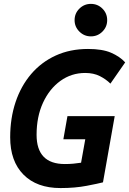

<svg xmlns="http://www.w3.org/2000/svg" viewBox="-20 -954 662 984"><path d="M290 9.8Q168.5 9.8 100.3 -59.1Q32.2 -127.9 32.2 -250.5Q32.2 -348.1 59.8 -430.7Q87.4 -513.2 139.6 -574.5Q191.9 -635.7 265.6 -669.4Q339.4 -703.1 431.2 -703.1Q504.4 -703.1 549.1 -683.8Q593.8 -664.6 621.6 -634.3L545.9 -525.4Q522.9 -548.3 491.2 -564.2Q459.5 -580.1 416.5 -580.1Q346.2 -580.1 289.8 -539.6Q233.4 -499 200.4 -427.5Q167.5 -356 167.5 -263.2Q167.5 -113.3 312.5 -113.3Q335 -113.3 356 -115.2Q377 -117.2 395.5 -120.1L417 -240.2H304.7L325.7 -358.9H567.9L507.8 -19.5Q483.9 -13.2 424.1 -1.7Q364.3 9.8 290 9.8ZM445.8 -767.6Q411.6 -767.6 387 -792Q362.3 -816.4 362.3 -850.6Q362.3 -885.7 387 -909.9Q411.6 -934.1 445.8 -934.1Q480.5 -934.1 504.9 -909.9Q529.3 -885.7 529.3 -850.6Q529.3 -816.4 504.9 -792Q480.5 -767.6 445.8 -767.6Z"/></svg>

Font: Cascadia Code PL
Style: Bold Italic
Weight: 700
Italic angle: -10°
Monospace: yes
Designer: Aaron Bell
Foundry: Saja Typeworks
Version: Version 2404.023; ttfautohint (v1.8.4)